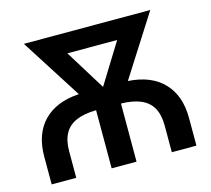

<svg xmlns="http://www.w3.org/2000/svg" viewBox="-100 -806 1014 924"><g transform="rotate(-15 407.5 -344.0)"><path d="M530.3 -385.7Q644.5 -378.9 706.5 -314.2Q768.6 -249.5 768.6 -137.7V0H646V-132.3Q646 -186 627 -220.5Q607.9 -254.9 568.8 -271.7Q529.8 -288.6 470.2 -289.6V0H346.2V-289.6Q286.1 -288.6 247.1 -271.7Q208 -254.9 189 -220.5Q169.9 -186 169.9 -132.3V0H47.4V-137.7Q47.4 -250.5 109.6 -314.7Q171.9 -378.9 286.1 -385.7L93.3 -688H723.1ZM407.7 -389.2 531.7 -589.8H283.7Z"/></g></svg>

Font: Arimo SemiBold
Style: Regular
Weight: 600
Designer: Steve Matteson
Foundry: Monotype Imaging Inc.
Version: Version 1.33